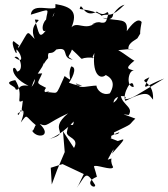

<svg xmlns="http://www.w3.org/2000/svg" viewBox="-20 -922 826 942"><path d="M485 -560C524 -546 551 -518 519 -464C483 -451 455 -481 453 -502C419 -502 362 -483 364 -509C359 -498 332 -527 384 -499C314 -509 288 -538 310 -505C331 -530 364 -593 329 -596C305 -543 350 -510 297 -549C247 -440 272 -471 200 -470C259 -482 174 -450 206 -491C152 -519 164 -508 187 -562C119 -561 175 -541 135 -496C159 -568 191 -586 194 -614C198 -597 184 -601 216 -637C213 -683 228 -644 256 -679C326 -695 276 -638 337 -629C303 -649 319 -639 333 -679C414 -606 347 -644 433 -639C445 -661 401 -643 465 -633C470 -688 410 -594 443 -662C430 -545 482 -521 512 -569L468 -591ZM356 0C401 -58 398 -94 447 -14C448 10 387 -27 454 -54C460 -45 442 -102 441 -105C445 -119 530 -82 535 -102C509 -153 552 -149 496 -135C505 -89 530 -148 500 -120C513 -152 556 -225 529 -168C602 -249 595 -243 558 -230C497 -255 534 -235 525 -255C607 -299 539 -242 539 -272C642 -322 604 -302 644 -340C584 -364 568 -363 612 -358C640 -404 559 -408 572 -485C553 -441 564 -439 537 -418C538 -461 618 -456 591 -435C629 -436 645 -453 786 -537C694 -503 669 -464 713 -543C645 -512 736 -538 731 -433C709 -458 709 -484 595 -427C577 -458 631 -555 636 -495C594 -495 611 -590 642 -574C615 -585 584 -580 640 -625C637 -621 590 -660 560 -676C624 -683 663 -683 610 -679C608 -700 618 -712 654 -734C680 -780 658 -725 675 -814C656 -837 626 -803 602 -769C609 -839 567 -814 483 -835C552 -802 536 -896 524 -831C524 -831 547 -887 591 -899C522 -831 519 -857 482 -847C477 -835 486 -864 371 -878C381 -924 387 -827 455 -865C499 -833 506 -879 512 -855C501 -812 499 -809 476 -811C447 -822 410 -785 449 -810C398 -769 359 -820 331 -788C362 -863 333 -889 252 -902C254 -833 210 -808 271 -899C249 -852 140 -919 131 -850C236 -882 213 -880 206 -826C182 -802 185 -758 205 -772C170 -727 172 -760 151 -826C207 -825 114 -815 150 -731C107 -774 126 -775 70 -686C66 -720 106 -671 47 -720C29 -717 70 -623 60 -679C76 -673 109 -598 51 -641C76 -660 101 -575 64 -571C44 -623 13 -553 120 -501C62 -511 78 -471 55 -485C64 -498 -18 -515 55 -529C101 -455 52 -409 92 -428C87 -380 84 -392 90 -368C76 -407 78 -342 66 -363C121 -417 82 -321 82 -321C118 -368 101 -352 157 -307C152 -315 142 -261 134 -288C152 -238 243 -249 175 -314C215 -297 203 -315 314 -366C206 -276 343 -273 215 -238C284 -256 364 -349 342 -328C339 -280 320 -346 308 -272C307 -245 371 -246 343 -196L289 -278L299 -159L298 -177L261 -90L234 -17L229 -99L287 -117L391 -68L365 -14Z"/></svg>

Font: Hussar Lance
Style: ExBd
Weight: 700
Foundry: Cannot Into Space Fonts, PlusOne Fonts
Version: Version 2.270